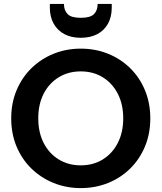

<svg xmlns="http://www.w3.org/2000/svg" viewBox="-20 -956 827 983"><path d="M393.4 7Q319.7 7 255 -19Q190.4 -45 141.4 -92.5Q92.4 -140 64.9 -205.5Q37.4 -271 37.4 -350.1Q37.4 -428.3 64.9 -493.9Q92.4 -559.5 141.4 -607.3Q190.4 -655 255 -681Q319.7 -707 393.4 -707Q468.2 -707 532.8 -681Q597.5 -655 646.2 -607.3Q695 -559.5 722.2 -493.9Q749.5 -428.3 749.5 -350.1Q749.5 -271 722 -205.5Q694.5 -140 646 -92.5Q597.5 -45 532.8 -19Q468.2 7 393.4 7ZM393.2 -109.5Q457.3 -109.5 506.2 -139.7Q555.1 -169.9 583 -224Q610.9 -278.2 610.9 -350.3Q610.9 -422.3 583 -476.2Q555.1 -530.1 506.2 -560.3Q457.3 -590.5 393.2 -590.5Q330 -590.5 280.7 -560.3Q231.3 -530.1 203.6 -476.2Q175.9 -422.3 175.9 -350.3Q175.9 -278.2 203.6 -224Q231.3 -169.9 280.7 -139.7Q330 -109.5 393.2 -109.5ZM393.4 -762.5Q345.4 -762.5 309.8 -781.2Q274.3 -800 254.8 -834.8Q235.2 -869.6 235.2 -917.3V-935.8H307.4Q307.4 -902.8 326.2 -883.8Q344.9 -864.8 393.4 -864.8Q442.4 -864.8 461.2 -883.8Q479.9 -902.8 479.9 -935.8H552.1V-916.8Q552.1 -869.1 532.6 -834.3Q513 -799.5 477.7 -781Q442.5 -762.5 393.4 -762.5Z"/></svg>

Font: Envelope Sans Variable
Style: Regular
Weight: 500
Designer: Andreas Rasmussen / Norman Anderson
Foundry: mail.de GmbH
Version: Version 1.150